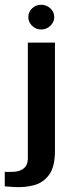

<svg xmlns="http://www.w3.org/2000/svg" viewBox="-80 -674 286 807"><path d="M-23 112Q-29 111 -42.5 110.5Q-56 110 -60 109V48Q-52 49 -40 48.5Q-28 48 -21 48Q7 46 22 32Q37 18 37 -7V-495H151V-40Q151 27 126.5 60.5Q102 94 62.5 104.5Q23 115 -23 112ZM93 -550Q71 -550 55 -565.5Q39 -581 39 -602Q39 -624 55 -639Q71 -654 93 -654Q115 -654 131.5 -639Q148 -624 148 -602Q148 -581 131.5 -565.5Q115 -550 93 -550Z"/></svg>

Font: Alumni Sans Thin
Style: Bold
Weight: 700
Version: Version 1.018